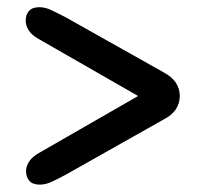

<svg xmlns="http://www.w3.org/2000/svg" viewBox="-20 -609 568 534"><path d="M378 -334V-350L90 -184.5Q70 -173.5 61.2 -160Q52.5 -146.5 52.5 -134.5Q52 -117.5 61.2 -106.5Q70.5 -95.5 90.5 -95.5Q106.5 -95.5 123 -103Q139.5 -110.5 163.5 -123.5L436.5 -277.5Q458 -288.5 469 -305Q480 -321.5 480 -342Q480 -362.5 469 -379Q458 -395.5 436.5 -407L162.5 -561Q138.5 -573.5 122 -581.2Q105.5 -589 89 -589Q69.5 -589 60.2 -578Q51 -567 51.5 -550Q51.5 -538 60.2 -524.2Q69 -510.5 88.5 -500Z"/></svg>

Font: Fraunces 28pt Soft Wonky
Style: Bold
Weight: 700
Version: Version 1.000;[b76b70a41]